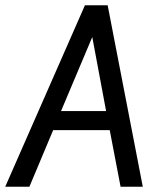

<svg xmlns="http://www.w3.org/2000/svg" viewBox="-55 -706 596 726"><path d="M352.1 -686 484.9 0H400.9L359.9 -213.9H146L56.2 0H-35.2L266.1 -686ZM175.8 -286.1H346.2L293.9 -565.9Z"/></svg>

Font: Myanmar Pyu Pro
Style: Regular
Weight: 400
Designer: Khon Soe Zaw Thu
Foundry: PaOh Unicode
Version: Version 2.00 April 29, 2017